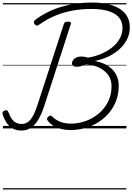

<svg xmlns="http://www.w3.org/2000/svg" viewBox="-23 -1020 1051 1525"><path d="M535 13Q498 13 464 4.5Q430 -4 403 -20Q376 -36 359 -58Q351 -67 350.5 -75Q350 -83 359 -92Q369 -102 377 -102Q385 -102 392 -94Q410 -76 432.5 -63.5Q455 -51 482 -44.5Q509 -38 539 -38Q600 -38 658.5 -59Q717 -80 763 -119.5Q809 -159 836 -213.5Q863 -268 863 -336Q863 -387 836.5 -424Q810 -461 764 -483Q718 -505 659 -508Q642 -501 623.5 -495.5Q605 -490 588 -490Q568 -490 557.5 -498.5Q547 -507 549 -522Q551 -534 559.5 -545Q568 -556 583.5 -563.5Q599 -571 620 -571Q637 -571 650.5 -568.5Q664 -566 674 -562Q728 -570 778 -591Q828 -612 866.5 -642.5Q905 -673 927.5 -712.5Q950 -752 950 -798Q950 -849 921.5 -882Q893 -915 838 -932Q783 -949 705 -949Q626 -949 554 -936Q482 -923 416 -895.5Q350 -868 288 -824Q277 -815 268 -817Q259 -819 251 -829Q245 -838 246.5 -847Q248 -856 259 -864Q306 -899 358 -924.5Q410 -950 466.5 -966.5Q523 -983 583.5 -991.5Q644 -1000 707 -1000Q804 -1000 871 -977Q938 -954 973 -910Q1008 -866 1008 -802Q1008 -751 986 -707.5Q964 -664 926 -629.5Q888 -595 839 -571.5Q790 -548 734 -537L733 -535Q776 -527 810.5 -510Q845 -493 869.5 -468Q894 -443 907 -410Q920 -377 920 -338Q920 -275 900 -221.5Q880 -168 844 -124.5Q808 -81 760 -50.5Q712 -20 654.5 -3.5Q597 13 535 13ZM145 17Q109 17 80.5 2Q52 -13 31.5 -42Q11 -71 -2 -111Q-5 -122 -1.5 -130Q2 -138 13 -142Q26 -146 33 -143Q40 -140 44 -129Q57 -93 73 -72.5Q89 -52 108 -43.5Q127 -35 149 -35Q189 -35 218.5 -69Q248 -103 274 -184L484 -829Q487 -839 494.5 -843.5Q502 -848 516 -848Q530 -848 536.5 -843.5Q543 -839 539 -828L328 -177Q307 -113 281 -69.5Q255 -26 222 -4.5Q189 17 145 17ZM0 475H981V485H0ZM0 -20H981V0H0ZM0 -505H981V-500H0ZM0 -995H981V-985H0Z"/></svg>

Font: Playwrite CZ Guides
Style: Regular
Weight: 400
Designer: Veronika Burian, José Scaglione
Foundry: TypeTogether
Version: Version 1.003